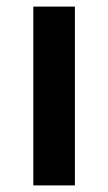

<svg xmlns="http://www.w3.org/2000/svg" viewBox="-20 -562 327 582"><path d="M207 0V-542H81V0Z"/></svg>

Font: Noto Sans Bengali UI SemiBold
Style: Regular
Weight: 600
Designer: Jelle Bosma - Monotype Design Team
Foundry: Monotype Imaging Inc.
Version: Version 2.003